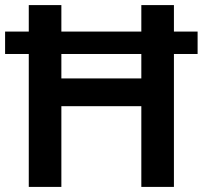

<svg xmlns="http://www.w3.org/2000/svg" viewBox="-20 -734 796 754"><path d="M93 0H221V-317H535V0H663V-522H756V-610H663V-714H535V-610H221V-714H93V-610H0V-522H93ZM221 -426V-522H535V-426Z"/></svg>

Font: Noto Sans Tai Tham SemiBold
Style: Regular
Weight: 600
Designer: Monotype Design Team 2013. Revised by David WIlliams 2020
Foundry: Monotype Imaging Inc.
Version: Version 2.002